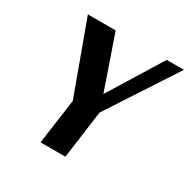

<svg xmlns="http://www.w3.org/2000/svg" viewBox="-148 -789 917 928"><g transform="rotate(30 310.0 -325.0)"><path d="M341 -355H342L524 -650H620L370 -267L334 0H195L230 -251L84 -650H239Z"/></g></svg>

Font: Arsenal
Style: Bold Italic
Weight: 700
Italic angle: -9°
Designer: Andrij Shevchenko
Foundry: Stairsfor.com
Version: Version 1.000